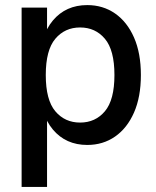

<svg xmlns="http://www.w3.org/2000/svg" viewBox="-20 -560 612 755"><path d="M323 10Q239 10 188 -50.5Q137 -111 137 -221V-309Q137 -419 188 -479.5Q239 -540 323 -540Q385 -540 432.5 -507Q480 -474 507 -412.5Q534 -351 534 -265Q534 -179 507 -117.5Q480 -56 432.5 -23Q385 10 323 10ZM65 175V-530H165V-407L150 -265L165 -122V175ZM295 -78Q355 -78 392.5 -122.5Q430 -167 430 -265Q430 -363 392.5 -407.5Q355 -452 295 -452Q235 -452 197.5 -407.5Q160 -363 160 -265Q160 -167 197.5 -122.5Q235 -78 295 -78Z"/></svg>

Font: Radio Canada Big
Style: Regular
Weight: 400
Designer: Étienne Aubert Bonn
Foundry: Coppers and Brasses
Version: Version 1.001